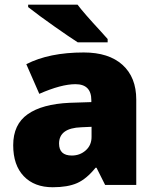

<svg xmlns="http://www.w3.org/2000/svg" viewBox="-20 -786 663 816"><path d="M426.8 0 390.1 -73.2H386.2Q347.7 -25.4 307.6 -7.8Q267.6 9.8 204.1 9.8Q126 9.8 81.1 -37.1Q36.1 -84 36.1 -168.9Q36.1 -257.3 97.7 -300.5Q159.2 -343.8 275.9 -349.1L368.2 -352.1V-359.9Q368.2 -428.2 300.8 -428.2Q240.2 -428.2 147 -387.2L91.8 -513.2Q188.5 -563 335.9 -563Q442.4 -563 500.7 -510.3Q559.1 -457.5 559.1 -362.8V0ZM285.2 -125Q319.8 -125 344.5 -147Q369.1 -168.9 369.1 -204.1V-247.1L325.2 -245.1Q231 -241.7 231 -175.8Q231 -125 285.2 -125ZM310.5 -606Q276.9 -627.4 211.2 -673.6Q145.5 -719.7 99.6 -755.9V-766.1H309.6Q335 -731.9 408.7 -652.3L437.5 -620.1V-606Z"/></svg>

Font: Open Sans ExtBd
Style: Bold
Weight: 800
Foundry: Ascender Corporation
Version: Version 1.10